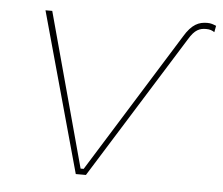

<svg xmlns="http://www.w3.org/2000/svg" viewBox="-43 -573 723 622"><g transform="rotate(5 318.0 -262.5)"><path d="M549 -467C568 -499 584 -505 605 -505C617 -505 625 -502 632 -497L636 -518C626 -522 619 -525 607 -525C580 -525 557 -516 532 -474L249 -19H239L103 -520H81L225 0H258Z"/></g></svg>

Font: Fixel Display Thin
Style: Italic
Weight: 100
Italic angle: -10°
Designer: AlfaBravo + MacPaw
Foundry: Kyrylo Tkachov, Marchela Mozhyna, Serhii Makarenko, Maria Weinstein, Zakhar Kryvoshyya
Version: Version 1.210;Glyphs 3.2 (3217)